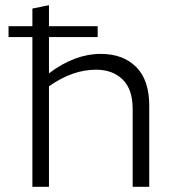

<svg xmlns="http://www.w3.org/2000/svg" viewBox="-20 -721 670 741"><path d="M350 -452Q260 -452 169 -388V0H105V-578H13V-620H105V-688L169 -701V-620H357V-578H169V-438Q268 -513 369 -513Q455 -513 505.5 -462.5Q556 -412 556 -313V0H492V-301Q492 -376 453.5 -414Q415 -452 350 -452Z"/></svg>

Font: Roundo
Style: Regular
Weight: 400
Designer: Namrata Goyal (Gurmukhi), Shiva Nallaperumal (Latin)
Foundry: Indian Type Foundry
Version: Version 1.000;PS 1.0;hotconv 1.0.88;makeotf.lib2.5.647800